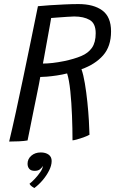

<svg xmlns="http://www.w3.org/2000/svg" viewBox="-20 -682 587 944"><path d="M25 14Q40.5 -50.5 57.8 -129.8Q75 -209 93.5 -297Q112 -385 130.5 -475.2Q149 -565.5 166.5 -651.5Q189 -654 224 -656.2Q259 -658.5 296.8 -660.2Q334.5 -662 365.5 -662Q440.5 -662 483.2 -630.5Q526 -599 526 -527.5Q526 -454 487 -409.8Q448 -365.5 380.5 -341.5Q390 -315.5 397.2 -272.2Q404.5 -229 409.5 -180.5Q414.5 -132 417 -88.8Q419.5 -45.5 420 -19.5Q407 -12.5 389.5 -6.2Q372 0 357 4Q342 8 336.5 8Q336.5 -49 334 -113.2Q331.5 -177.5 325.8 -233.5Q320 -289.5 310 -321Q286.5 -315 259.8 -311Q233 -307 210.8 -305.2Q188.5 -303.5 178 -303.5Q177 -296 171.8 -269.5Q166.5 -243 159 -206Q151.5 -169 143.2 -128.8Q135 -88.5 127.8 -52Q120.5 -15.5 115.5 8.5Q100 11.5 73 12.8Q46 14 25 14ZM191 -369.5Q235.5 -369.5 295 -381.5Q345 -392 379.5 -406.5Q414 -421 432.2 -447.2Q450.5 -473.5 450.5 -518.5Q450.5 -567 421 -584Q391.5 -601 344.5 -601Q333.5 -601 309 -599.2Q284.5 -597.5 261.5 -595.8Q238.5 -594 231.5 -593.5Q230 -584.5 226 -561.5Q222 -538.5 216.5 -509Q211 -479.5 205.8 -450Q200.5 -420.5 196.5 -398.5Q192.5 -376.5 191 -369.5ZM148.5 242.5Q145 240.5 137 235Q129 229.5 125 221.5Q136.5 213 151.5 197Q166.5 181 178 164.2Q189.5 147.5 190 137Q190 134.5 190 133.5Q186.5 142.5 176.8 150.2Q167 158 150.5 158Q132.5 158 124 148.2Q115.5 138.5 115.5 123Q115.5 99.5 134 83.5Q152.5 67.5 180.5 67.5Q204 67.5 219 78.2Q234 89 234 109.5Q234 131.5 221.2 156.8Q208.5 182 188.8 205Q169 228 148.5 242.5Z"/></svg>

Font: Grandstander Light
Style: Italic
Weight: 300
Italic angle: -15°
Designer: Tyler Finck
Foundry: Etcetera Type Co
Version: Version 1.200; ttfautohint (v1.8.3)